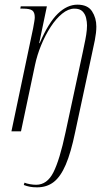

<svg xmlns="http://www.w3.org/2000/svg" viewBox="-20 -563 478 823"><path d="M139 240Q121 240 108 237.5Q95 235 82 230L85 220Q94 224 108.5 226.5Q123 229 135 229Q182 229 209 175.5Q236 122 261 4L335 -340Q337 -352 341.5 -372Q346 -392 349.5 -414Q353 -436 353 -454Q353 -469 349 -486Q345 -503 333.5 -514.5Q322 -526 299 -526Q273 -526 246.5 -504.5Q220 -483 197 -447.5Q174 -412 156.5 -369.5Q139 -327 130 -284L70 0H29L122 -442Q125 -459 127 -470.5Q129 -482 129 -489Q129 -510 118.5 -518Q108 -526 79 -526H67L69 -536H181L148 -378H150Q188 -466 228 -504.5Q268 -543 312 -543Q356 -543 374.5 -514.5Q393 -486 393 -449Q393 -424 386.5 -390.5Q380 -357 373 -327L302 4Q284 91 262 142.5Q240 194 210.5 217Q181 240 139 240Z"/></svg>

Font: Noto Serif Display Condensed ExtraLight
Style: Italic
Weight: 200
Width: 3
Italic angle: -12°
Designer: Monotype Design Team
Foundry: Monotype Imaging Inc.
Version: Version 2.009